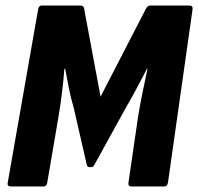

<svg xmlns="http://www.w3.org/2000/svg" viewBox="-20 -675 717 695"><path d="M20 0Q5 0 8 -14L118 -641Q120 -655 131 -655H271Q284 -655 285 -641L344 -325L507 -641Q514 -655 523 -655H665Q679 -655 677 -641L588 -14Q586 0 574 0H457Q443 0 445 -14L479 -247Q485 -286 495 -335.5Q505 -385 514 -426H512Q494 -392 474.5 -355Q455 -318 435 -284L322 -79Q318 -70 309 -70H305Q295 -70 294 -79L247 -284Q237 -318 229.5 -355Q222 -392 216 -426H213Q210 -385 204.5 -340Q199 -295 191 -248L151 -14Q149 0 137 0Z"/></svg>

Font: Sofia Sans Condensed Black
Style: Italic
Weight: 900
Italic angle: -9°
Version: Version 4.100